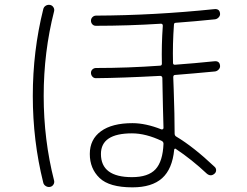

<svg xmlns="http://www.w3.org/2000/svg" viewBox="-20 -764 1040 809"><path d="M536.1 -17.6Q604.5 -17.6 635.3 -50.8Q666 -84 668.9 -158.2Q668.9 -166 662.1 -169.9Q594.7 -202.1 536.1 -202.1Q405.3 -202.1 405.3 -115.2Q405.3 -17.6 536.1 -17.6ZM660.2 -218.8Q663.1 -217.8 666 -219.7Q668.9 -221.7 668.9 -224.6Q668 -259.8 666.5 -315.4Q665 -371.1 665 -387.7Q664.1 -403.3 664.1 -434.6Q664.1 -443.4 655.3 -444.3Q491.2 -435.5 383.8 -434.6Q375 -434.6 369.1 -441.4Q363.3 -448.2 363.3 -457Q363.3 -465.8 369.6 -471.7Q376 -477.5 384.8 -477.5Q518.6 -477.5 654.3 -487.3Q662.1 -487.3 662.1 -496.1Q660.2 -574.2 666 -655.3Q666 -664.1 658.2 -664.1Q520.5 -655.3 383.8 -655.3Q375 -655.3 369.1 -661.6Q363.3 -668 363.3 -676.8Q363.3 -685.5 369.6 -691.9Q376 -698.2 384.8 -698.2Q629.9 -699.2 883.8 -725.6Q905.3 -727.5 907.2 -707Q908.2 -698.2 901.4 -690.9Q894.5 -683.6 885.7 -682.6Q799.8 -673.8 720.7 -668Q712.9 -668 712.9 -659.2Q707 -578.1 709 -499Q709 -491.2 716.8 -491.2Q797.9 -497.1 883.8 -505.9Q905.3 -507.8 907.2 -487.3Q908.2 -478.5 901.4 -471.2Q894.5 -463.9 885.7 -462.9Q793 -454.1 717.8 -448.2Q710 -448.2 710 -438.5Q710 -423.8 711.9 -386.7Q715.8 -278.3 715.8 -201.2Q715.8 -192.4 722.7 -188.5Q794.9 -145.5 883.8 -61.5Q890.6 -55.7 890.6 -46.9Q890.6 -38.1 883.8 -32.2Q868.2 -18.6 851.6 -32.2Q788.1 -91.8 720.7 -136.7Q718.8 -138.7 716.3 -137.2Q713.9 -135.7 713.9 -132.8Q706.1 -51.8 663.1 -13.2Q620.1 25.4 538.1 25.4Q440.4 25.4 399.4 -14.2Q358.4 -53.7 358.4 -115.2Q358.4 -176.8 405.3 -210.9Q452.1 -245.1 538.1 -245.1Q593.8 -245.1 660.2 -218.8ZM191.4 23.4Q181.6 25.4 172.9 20Q164.1 14.6 162.1 4.9Q118.2 -170.9 118.2 -359.9Q118.2 -548.8 162.1 -724.6Q164.1 -734.4 172.4 -739.7Q180.7 -745.1 191.4 -743.2Q200.2 -741.2 205.1 -733.4Q210 -725.6 208 -716.8Q164.1 -544.9 164.1 -359.9Q164.1 -174.8 208 -2.9Q210 5.9 205.1 13.7Q200.2 21.5 191.4 23.4Z"/></svg>

Font: Rounded-X Mgen+ 2m light
Style: Regular
Weight: 200
Designer: [Source Han Sans]
Ryoko NISHIZUKA  (kana & ideographs); Paul D. Hunt (Latin, Greek & Cyrillic); Wenlong ZHANG  (bopomofo
Version: Version 1.059.20150602